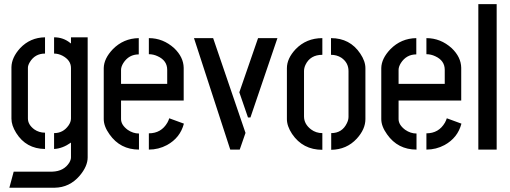

<svg xmlns="http://www.w3.org/2000/svg" viewBox="-20 -709 2415 910"><path d="M24.4 180.7 44.9 104.5H228.5Q283.2 102.5 308.6 61.5Q316.4 47.9 316.4 37.1V-33.2Q276.4 -4.9 236.3 -2.9V-78.1Q279.3 -78.1 304.7 -114.3Q316.4 -130.9 316.4 -147.5V-386.7Q316.4 -423.8 275.4 -445.3Q255.9 -455.1 236.3 -455.1V-532.2Q280.3 -532.2 313.5 -504.9Q315.4 -503.9 316.4 -502.9V-532.2H395.5V37.1Q395.5 79.1 357.4 124Q309.6 179.7 239.3 180.7ZM34.2 -146.5V-390.6Q35.2 -436.5 75.2 -480.5Q123 -531.2 193.4 -532.2V-455.1Q145.5 -455.1 121.1 -414.1Q112.3 -399.4 112.3 -387.7V-147.5Q112.3 -118.2 142.6 -95.7Q165 -80.1 193.4 -80.1V-2.9Q103.5 -3.9 56.6 -79.1Q34.2 -115.2 34.2 -146.5Z M471.7 -144.5V-386.7Q472.7 -431.6 514.6 -475.6Q565.4 -527.3 637.7 -528.3V-451.2Q590.8 -451.2 564.5 -410.2Q553.7 -392.6 553.7 -377.9V-311.5H772.5V-377.9Q772.5 -421.9 727.5 -442.4Q707 -452.1 685.5 -452.1V-528.3Q752.9 -528.3 805.7 -480.5Q849.6 -438.5 850.6 -387.7V-232.4H553.7V-144.5Q553.7 -117.2 585 -93.8Q610.4 -76.2 638.7 -76.2V0Q549.8 0 499 -72.3Q471.7 -110.4 471.7 -144.5ZM685.5 0V-77.1Q744.1 -77.1 773.4 -127.9Q779.3 -138.7 782.2 -148.4L851.6 -123Q834 -55.7 771.5 -21.5Q731.4 0 685.5 0Z M899.4 -528.3H990.2L1143.6 -79.1L1116.2 0H1071.3ZM1114.3 -271.5 1203.1 -528.3H1294.9L1167 -152.3H1155.3Z M1339.8 -144.5V-385.7Q1339.8 -431.6 1380.9 -475.6Q1431.6 -528.3 1507.8 -528.3V-449.2Q1450.2 -449.2 1427.7 -401.4Q1420.9 -386.7 1420.9 -372.1V-157.2Q1420.9 -121.1 1454.1 -95.7Q1477.5 -78.1 1507.8 -78.1V1Q1415 1 1364.3 -74.2Q1339.8 -111.3 1339.8 -144.5ZM1549.8 1V-78.1Q1601.6 -78.1 1624 -125Q1631.8 -140.6 1631.8 -155.3V-372.1Q1631.8 -412.1 1597.7 -435.5Q1576.2 -449.2 1548.8 -449.2V-528.3Q1638.7 -528.3 1687.5 -455.1Q1711.9 -418.9 1711.9 -385.7V-144.5Q1711.9 -96.7 1670.9 -51.8Q1623 0 1549.8 1Z M1787.1 -144.5V-386.7Q1788.1 -431.6 1830.1 -475.6Q1880.9 -527.3 1953.1 -528.3V-451.2Q1906.2 -451.2 1879.9 -410.2Q1869.1 -392.6 1869.1 -377.9V-311.5H2087.9V-377.9Q2087.9 -421.9 2043 -442.4Q2022.5 -452.1 2001 -452.1V-528.3Q2068.4 -528.3 2121.1 -480.5Q2165 -438.5 2166 -387.7V-232.4H1869.1V-144.5Q1869.1 -117.2 1900.4 -93.8Q1925.8 -76.2 1954.1 -76.2V0Q1865.2 0 1814.5 -72.3Q1787.1 -110.4 1787.1 -144.5ZM2001 0V-77.1Q2059.6 -77.1 2088.9 -127.9Q2094.7 -138.7 2097.7 -148.4L2167 -123Q2149.4 -55.7 2086.9 -21.5Q2046.9 0 2001 0Z M2247.1 0V-689.5H2334V0Z"/></svg>

Font: Post No Bills Colombo SemiBold
Style: Regular
Weight: 600
Designer: Kosala Senevirathne, Siva Puranthara, Lasantha Premarathna, Tharique Azeez
Foundry: Mooniak
Version: Version 1.220 ; ttfautohint (v1.6)